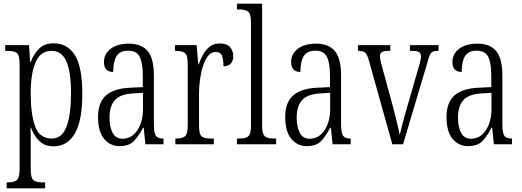

<svg xmlns="http://www.w3.org/2000/svg" viewBox="-20 -780 2823 1038"><path d="M16 238V206H21Q55 206 70.5 194Q86 182 86 133V-433Q86 -481 72 -493Q58 -505 20 -505H8V-536H137L143 -445H146Q163 -489 192 -517.5Q221 -546 269 -546Q345 -546 385 -481.5Q425 -417 425 -274Q425 -127 384.5 -58Q344 11 270 11Q222 11 193 -17Q164 -45 147 -91H145Q146 -70 146 -40.5Q146 -11 146 24V135Q146 183 161.5 194.5Q177 206 210 206H224V238ZM260 -31Q316 -31 340 -96.5Q364 -162 364 -276Q364 -391 339 -448Q314 -505 259 -505Q199 -505 172.5 -444Q146 -383 146 -274Q146 -162 170 -96.5Q194 -31 260 -31Z M626 10Q576 10 543 -29Q510 -68 510 -148Q510 -227 554 -265Q598 -303 688 -306L752 -309V-372Q752 -439 735.5 -472.5Q719 -506 673 -506Q628 -506 610 -476.5Q592 -447 592 -391Q542 -391 542 -445Q542 -489 578.5 -516.5Q615 -544 677 -544Q744 -544 778 -504.5Q812 -465 812 -369V-108Q812 -60 823 -45.5Q834 -31 861 -31H864V0H766L757 -89H753Q731 -46 704.5 -18Q678 10 626 10ZM642 -30Q692 -30 722.5 -76Q753 -122 753 -191V-278L699 -275Q629 -271 600.5 -238Q572 -205 572 -145Q572 -93 589 -61.5Q606 -30 642 -30Z M928 0V-31H930Q965 -31 980 -43Q995 -55 995 -105V-433Q995 -481 980 -493Q965 -505 929 -505H926V-536H1043L1052 -431H1054Q1064 -460 1078.5 -486Q1093 -512 1114.5 -528.5Q1136 -545 1169 -545Q1206 -545 1223.5 -525.5Q1241 -506 1241 -476Q1241 -452 1228.5 -437Q1216 -422 1188 -422Q1188 -457 1180.5 -478Q1173 -499 1145 -499Q1122 -499 1105.5 -478.5Q1089 -458 1078 -424.5Q1067 -391 1061.5 -352Q1056 -313 1056 -275V-103Q1056 -54 1070.5 -42.5Q1085 -31 1120 -31H1136V0Z M1261 0V-31H1268Q1295 -31 1310 -36Q1325 -41 1331 -56.5Q1337 -72 1337 -105V-656Q1337 -705 1321.5 -717Q1306 -729 1273 -729H1261V-760H1397V-105Q1397 -72 1403 -56.5Q1409 -41 1424 -36Q1439 -31 1466 -31H1473V0Z M1638 10Q1588 10 1555 -29Q1522 -68 1522 -148Q1522 -227 1566 -265Q1610 -303 1700 -306L1764 -309V-372Q1764 -439 1747.5 -472.5Q1731 -506 1685 -506Q1640 -506 1622 -476.5Q1604 -447 1604 -391Q1554 -391 1554 -445Q1554 -489 1590.5 -516.5Q1627 -544 1689 -544Q1756 -544 1790 -504.5Q1824 -465 1824 -369V-108Q1824 -60 1835 -45.5Q1846 -31 1873 -31H1876V0H1778L1769 -89H1765Q1743 -46 1716.5 -18Q1690 10 1638 10ZM1654 -30Q1704 -30 1734.5 -76Q1765 -122 1765 -191V-278L1711 -275Q1641 -271 1612.5 -238Q1584 -205 1584 -145Q1584 -93 1601 -61.5Q1618 -30 1654 -30Z M1974 -454Q1965 -486 1954 -495.5Q1943 -505 1915 -505V-536H2090V-505H2078Q2054 -505 2044 -498Q2034 -491 2034 -477Q2034 -465 2039 -444.5Q2044 -424 2049 -406L2101 -216Q2108 -189 2116 -158Q2124 -127 2130.5 -98.5Q2137 -70 2141 -51Q2146 -71 2156.5 -112.5Q2167 -154 2184 -211L2231 -374Q2243 -414 2249.5 -438Q2256 -462 2256 -475Q2256 -491 2245.5 -498Q2235 -505 2210 -505H2196V-536H2351V-505H2344Q2320 -505 2310.5 -493.5Q2301 -482 2290 -440L2159 0H2101Z M2510 10Q2460 10 2427 -29Q2394 -68 2394 -148Q2394 -227 2438 -265Q2482 -303 2572 -306L2636 -309V-372Q2636 -439 2619.5 -472.5Q2603 -506 2557 -506Q2512 -506 2494 -476.5Q2476 -447 2476 -391Q2426 -391 2426 -445Q2426 -489 2462.5 -516.5Q2499 -544 2561 -544Q2628 -544 2662 -504.5Q2696 -465 2696 -369V-108Q2696 -60 2707 -45.5Q2718 -31 2745 -31H2748V0H2650L2641 -89H2637Q2615 -46 2588.5 -18Q2562 10 2510 10ZM2526 -30Q2576 -30 2606.5 -76Q2637 -122 2637 -191V-278L2583 -275Q2513 -271 2484.5 -238Q2456 -205 2456 -145Q2456 -93 2473 -61.5Q2490 -30 2526 -30Z"/></svg>

Font: Noto Serif Sinhala ExtraCondensed Light
Style: Regular
Weight: 300
Width: 2
Designer: Jelle Bosma - Monotype Design Team
Foundry: Monotype Imaging Inc.
Version: Version 2.007; ttfautohint (v1.8.4.7-5d5b)